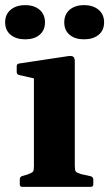

<svg xmlns="http://www.w3.org/2000/svg" viewBox="-33 -727 425 747"><path d="M53 0Q44 0 44 -10V-29Q44 -39 53 -42L74 -48Q92 -55 95.5 -59.5Q99 -64 99 -81V-422L42 -435Q32 -437 32 -447V-469Q32 -479 42 -480L228 -508Q244 -511 251 -507Q258 -503 258 -488V-83Q258 -65 261.5 -60Q265 -55 281 -50L321 -41Q330 -38 330 -28V-10Q330 0 320 0ZM65 -574Q30 -574 8.5 -591.5Q-13 -609 -13 -640Q-13 -671 8.5 -689Q30 -707 65 -707Q100 -707 121 -689Q142 -671 142 -640Q142 -609 121 -591.5Q100 -574 65 -574ZM294 -574Q259 -574 238 -591.5Q217 -609 217 -640Q217 -671 238 -689Q259 -707 294 -707Q329 -707 350.5 -689Q372 -671 372 -640Q372 -609 350.5 -591.5Q329 -574 294 -574Z"/></svg>

Font: Hahmlet
Style: Bold
Weight: 700
Designer: Minjoo Ham & Mark Frömberg
Foundry: hypertype
Version: Version 1.002; ttfautohint (v1.8.3)